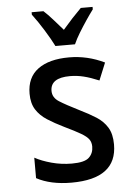

<svg xmlns="http://www.w3.org/2000/svg" viewBox="-55 -808 609 860"><g transform="rotate(-5 250.0 -378.0)"><path d="M232 10Q138 10 75 -24V-116Q106 -99 150 -87Q194 -75 241 -75Q298 -75 318 -94Q338 -113 338 -143Q338 -162 328.5 -175.5Q319 -189 293.5 -204Q268 -219 220 -242Q179 -262 147 -282.5Q115 -303 97 -331.5Q79 -360 79 -403Q79 -476 129 -513Q179 -550 269 -550Q352 -550 428 -513L396 -435Q358 -451 327.5 -458.5Q297 -466 266 -466Q178 -466 178 -407Q178 -377 207 -358.5Q236 -340 296 -310Q337 -290 368.5 -270Q400 -250 418 -220.5Q436 -191 436 -144Q436 10 232 10ZM213 -606Q197 -638 171 -680Q145 -722 120 -755V-766H173Q192 -749 213.5 -724.5Q235 -700 257 -675Q282 -704 299.5 -723Q317 -742 341 -766H394V-755Q379 -735 361.5 -709Q344 -683 327.5 -656Q311 -629 301 -606Z"/></g></svg>

Font: Noto Sans Mono ExtraCondensed Medium
Style: Regular
Weight: 500
Width: 2
Designer: Monotype Design Team
Foundry: Monotype Imaging Inc.
Version: Version 2.014